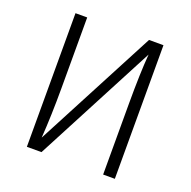

<svg xmlns="http://www.w3.org/2000/svg" viewBox="-122 -805 918 925"><g transform="rotate(20 336.5 -342.5)"><path d="M562 0H502V-365Q502 -520 510 -618L186 0H111V-685H171V-320Q171 -184 163 -66L488 -685H562Z"/></g></svg>

Font: Fira Sans Light
Style: Regular
Weight: 300
Designer: bBox Type GmbH & Carrois Corporate GbR & Edenspiekermann AG
Foundry: bBox Type GmbH & Carrois Corporate GbR & Edenspiekermann AG
Version: Version 4.301